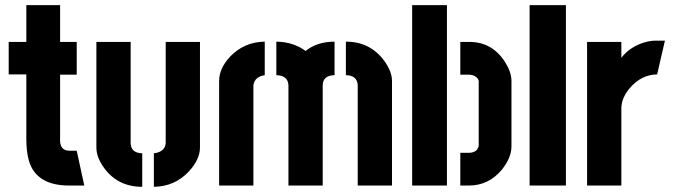

<svg xmlns="http://www.w3.org/2000/svg" viewBox="-20 -719 2606 744"><path d="M13.7 -430.7V-556.6H82V-699.2H212.9V-556.6H277.3V-429.7H212.9V-170.9Q214.8 -135.7 249 -134.8H277.3L306.6 0H248Q120.1 0 91.8 -96.7Q82 -131.8 82 -180.7V-430.7Z M353.5 -147.5V-556.6H486.3V-163.1Q488.3 -126 531.2 -125V4.9Q435.5 4.9 381.8 -70.3Q353.5 -110.4 353.5 -147.5ZM576.2 4.9V-125Q618.2 -129.9 622.1 -163.1V-556.6H754.9V-147.5Q754.9 -101.6 711.9 -54.7Q657.2 3.9 576.2 4.9Z M829.1 0V-405.3Q829.1 -454.1 872.1 -500Q926.8 -556.6 1005.9 -557.6V-427.7Q966.8 -421.9 961.9 -388.7V0ZM1050.8 -427.7V-557.6Q1117.2 -556.6 1164.1 -521.5Q1209 -557.6 1276.4 -557.6V-427.7Q1231.4 -426.8 1230.5 -388.7V0H1097.7V-388.7Q1095.7 -426.8 1050.8 -427.7ZM1320.3 -427.7V-557.6Q1415 -557.6 1469.7 -482.4Q1499 -441.4 1499 -405.3V0H1366.2V-388.7Q1364.3 -426.8 1320.3 -427.7Z M1577.1 0V-699.2H1711.9V0ZM1763.7 0V-127H1798.8Q1804.7 -127 1810.1 -128.4Q1815.4 -129.9 1819.3 -131.8Q1823.2 -133.8 1826.2 -136.7Q1829.1 -139.6 1830.6 -142.6Q1832 -145.5 1833 -147.9Q1834 -150.4 1835 -152.3V-153.3V-403.3Q1835 -415 1820.3 -423.8Q1811.5 -428.7 1799.8 -429.7H1763.7V-556.6H1798.8Q1886.7 -556.6 1936.5 -479.5Q1960.9 -441.4 1961.9 -407.2V-151.4Q1961.9 -107.4 1923.8 -60.5Q1874 -1 1798.8 0Z M2032.2 0V-699.2H2172.9V0Z M2254.9 0V-556.6H2387.7V-495.1Q2421.9 -539.1 2480.5 -555.7Q2501 -561.5 2521.5 -561.5H2556.6L2526.4 -430.7Q2464.8 -429.7 2419.9 -377Q2387.7 -338.9 2387.7 -297.9V0Z"/></svg>

Font: Post No Bills Colombo
Style: ExtraBold
Weight: 900
Designer: Kosala Senevirathne, Siva Puranthara, Lasantha Premarathna, Tharique Azeez
Foundry: Mooniak
Version: Version 1.220 ; ttfautohint (v1.5)